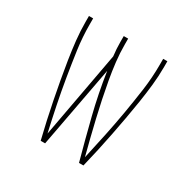

<svg xmlns="http://www.w3.org/2000/svg" viewBox="-124 -637 748 755"><g transform="rotate(30 250.0 -260.0)"><path d="M153 0Q143 -41 134 -81.5Q125 -122 117 -163Q109 -204 101.5 -245Q94 -286 87.5 -327.5Q81 -369 76.5 -410.5Q72 -452 72 -494V-520H91V-494Q91 -436 99 -379Q107 -322 116.5 -265Q126 -208 137.5 -151.5Q149 -95 162 -38L234 -430Q232 -446 231 -462Q230 -478 230 -494V-520H250V-494Q250 -455 254.5 -416Q259 -377 266 -338Q273 -299 281 -260.5Q289 -222 298 -184Q307 -146 316.5 -107.5Q326 -69 336 -31Q349 -89 361 -146Q373 -203 383 -261Q393 -319 401 -377Q409 -435 409 -494V-520H428V-494Q428 -452 423.5 -410.5Q419 -369 412.5 -327.5Q406 -286 398.5 -245Q391 -204 383 -163Q375 -122 366 -81.5Q357 -41 347 0H327Q302 -91 279 -183Q256 -275 242 -369L173 0Z"/></g></svg>

Font: Iosevka Curly Thin
Style: Regular
Weight: 100
Monospace: yes
Designer: Belleve Invis
Foundry: Belleve Invis
Version: Version 22.1.2; ttfautohint (v1.8.4)